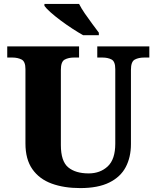

<svg xmlns="http://www.w3.org/2000/svg" viewBox="-20 -951 799 981"><path d="M390 10Q307 10 244 -13Q181 -36 145.5 -86.5Q110 -137 110 -218V-598Q110 -637 90 -647Q70 -657 43 -657H17V-714H384V-657H358Q330 -657 310.5 -646.5Q291 -636 291 -594V-210Q291 -127 328.5 -96Q366 -65 433 -65Q492 -65 530.5 -101Q569 -137 569 -217V-598Q569 -637 550 -647Q531 -657 503 -657H477V-714H743V-657H717Q688 -657 668.5 -646.5Q649 -636 649 -594V-215Q649 -148 622.5 -97.5Q596 -47 538.5 -18.5Q481 10 390 10ZM405 -771Q380 -785 350 -804.5Q320 -824 290.5 -846Q261 -868 238.5 -888Q216 -908 207 -921V-931H384Q395 -909 413.5 -882Q432 -855 451.5 -829Q471 -803 485 -784V-771Z"/></svg>

Font: Noto Serif Sinhala ExtraBold
Style: Regular
Weight: 800
Designer: Jelle Bosma - Monotype Design Team
Foundry: Monotype Imaging Inc.
Version: Version 2.007; ttfautohint (v1.8.4.7-5d5b)